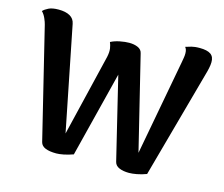

<svg xmlns="http://www.w3.org/2000/svg" viewBox="-102 -849 1166 1000"><g transform="rotate(15 481.0 -348.5)"><path d="M858 -709Q899 -709 918 -695.5Q937 -682 936 -652Q936 -639 932 -620Q928 -601 922 -581L763 -4Q736 6 711.5 10.5Q687 15 670 15Q639 15 617.5 6Q596 -3 591 -23L484 -465L368 -4Q340 6 316.5 10.5Q293 15 278 15Q241 15 219 6Q197 -3 192 -23L47 -617Q44 -630 35.5 -649.5Q27 -669 14 -682Q24 -693 43.5 -702.5Q63 -712 97 -712Q135 -712 158 -699Q181 -686 186 -659L298 -98L404 -539Q410 -567 407 -586Q404 -605 398 -618Q419 -629 447 -634.5Q475 -640 497 -640Q524 -640 544 -631Q564 -622 568 -602L691 -99L787 -615Q789 -627 791 -638.5Q793 -650 793 -661Q793 -673 790.5 -681Q788 -689 783 -695Q798 -700 815 -704.5Q832 -709 858 -709Z"/></g></svg>

Font: Arima Thin
Style: Regular
Weight: 100
Designer: Joana Correia and Natanael Gama
Foundry: NDISCOVER
Version: Version 1.101;gftools[0.9.23]